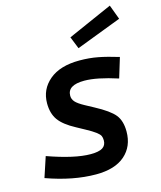

<svg xmlns="http://www.w3.org/2000/svg" viewBox="-135 -1028 951 1137"><g transform="rotate(-15 340.5 -459.0)"><path d="M374 -810.1 647.9 -931.2 681.2 -841.8 403.8 -735.8ZM311 -110.8Q362.3 -110.8 384.8 -125.2Q407.2 -139.6 407.2 -169.9Q407.2 -186.5 401.9 -197.8Q396.5 -209 377.4 -223.4Q358.4 -237.8 319.8 -258.8L268.1 -287.1Q197.3 -324.7 168.2 -365.2Q139.2 -405.8 139.2 -467.8Q139.2 -553.7 204.8 -608.9Q270.5 -664.1 390.1 -664.1Q450.2 -664.1 503.4 -653.8Q556.6 -643.6 627 -622.1L589.8 -500Q462.9 -541 386.2 -541Q283.2 -541 283.2 -476.1Q283.2 -455.1 297.9 -438.5Q312.5 -421.9 351.1 -400.9L402.8 -373Q490.7 -326.2 520.8 -288.6Q550.8 -251 550.8 -186Q550.8 -94.7 489.3 -40.8Q427.7 13.2 312 13.2Q171.9 13.2 9.8 -44.9L50.8 -168.9Q214.4 -110.8 311 -110.8Z"/></g></svg>

Font: IntelOne Mono Bold
Style: Italic
Weight: 700
Italic angle: -16°
Designer: Fred Shallcrass
Foundry: Frere-Jones Type LLC
Version: Version 1.200;hotconv 1.1.0;makeotfexe 2.6.0;FJTRelease1.2